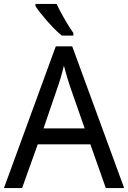

<svg xmlns="http://www.w3.org/2000/svg" viewBox="-20 -951 648 971"><path d="M515.1 0 437 -221.2H170.9L91.8 0H0L262.2 -716.8H345.2L607.9 0ZM408.2 -301.8 335.9 -508.8Q333 -517.6 328.9 -530.3Q324.7 -543 320.3 -557.6Q315.9 -572.3 311.5 -588.1Q307.1 -604 303.2 -619.1Q299.8 -604 295.4 -587.9Q291 -571.8 286.6 -556.9Q282.2 -542 278.1 -529.5Q273.9 -517.1 271 -508.8L200.2 -301.8ZM351.1 -771H292.5Q275.4 -784.7 255.4 -804.9Q235.4 -825.2 216.6 -846.7Q197.8 -868.2 182.4 -887.9Q167 -907.7 159.2 -920.9V-931.2H266.1Q273.9 -914.6 284.4 -894.8Q294.9 -875 306.2 -855.2Q317.4 -835.4 329.1 -816.9Q340.8 -798.3 351.1 -784.2Z"/></svg>

Font: WenQuanYi Micro Hei
Style: Regular
Weight: 400
Foundry: Ascender Corporation
Version: Version 0.2.0-beta